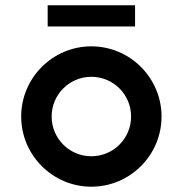

<svg xmlns="http://www.w3.org/2000/svg" viewBox="-20 -700 690 725"><path d="M325 -110C242 -110 175 -177 175 -260C175 -343 242 -410 325 -410C408 -410 475 -343 475 -260C475 -177 408 -110 325 -110ZM60 -260C60 -114 179 5 325 5C471 5 590 -114 590 -260C590 -406 471 -525 325 -525C179 -525 60 -406 60 -260ZM160 -600H490V-680H160Z"/></svg>

Font: Grotesk 03
Style: Bold
Weight: 500
Designer: Frank Adebiaye, contributions by Jérémy Landes, Ariel Martín Pérez
Foundry: Velvetyne Type Foundry
Version: Version 3.000;Glyphs 3.1.2 (3150)